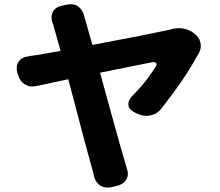

<svg xmlns="http://www.w3.org/2000/svg" viewBox="-20 -829 1040 906"><path d="M896 -671Q919 -655 925.5 -629.5Q932 -604 919 -580Q891 -529 864.5 -487.5Q838 -446 808.5 -405.5Q779 -365 741 -316Q721 -291 690.5 -284.5Q660 -278 631 -291L618 -297Q589 -311 586 -332.5Q583 -354 605 -377Q632 -405 649 -424.5Q666 -444 680 -463.5Q694 -483 712 -510Q722 -524 717.5 -531Q713 -538 696 -535L452 -486Q469 -424 486.5 -360.5Q504 -297 520 -239.5Q536 -182 548.5 -137.5Q561 -93 569 -67Q576 -45 578 -36Q589 -5 576.5 17.5Q564 40 532 48L507 54Q476 61 453.5 46.5Q431 32 423 1Q422 -4 419.5 -15Q417 -26 414 -36Q407 -60 395 -104.5Q383 -149 367.5 -207Q352 -265 335.5 -329Q319 -393 302 -455L152 -423Q121 -416 97 -431Q73 -446 65 -477L61 -487Q54 -518 68.5 -539Q83 -560 115 -563Q120 -565 134 -566.5Q148 -568 160 -570L266 -589L236 -695Q233 -706 231.5 -712Q230 -718 228 -720Q218 -750 229 -772.5Q240 -795 272 -802L294 -807Q326 -814 348 -799Q370 -784 378 -753Q379 -749 378 -750.5Q377 -752 378 -749.5Q379 -747 384 -730L416 -617Q471 -628 528 -638.5Q585 -649 635.5 -659Q686 -669 724 -677Q762 -685 781 -689L790 -691Q815 -699 843 -694.5Q871 -690 893 -674Z"/></svg>

Font: Chiron GoRound TC EB
Style: Regular
Weight: 700
Designer: Ryoko NISHIZUKA 西塚涼子 (kana, bopomofo & ideographs); Paul D. Hunt (Latin, Greek & Cyrillic); Sandoll Communications 산돌커뮤니
Foundry: Adobe
Version: Version 1.000;hotconv 1.1.1;makeotfexe 2.6.0